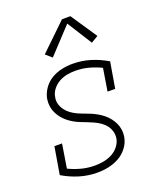

<svg xmlns="http://www.w3.org/2000/svg" viewBox="-142 -850 784 946"><g transform="rotate(-20 250.0 -377.0)"><path d="M205 8Q156 8 110.5 -6Q65 -20 25 -44L49 -187H89L69 -62Q100 -47 134 -38Q168 -29 205 -29Q227 -29 249.5 -33Q272 -37 293 -47.5Q314 -58 329.5 -77Q345 -96 349 -118Q352 -137 347 -155Q342 -173 331 -187Q320 -201 305.5 -211Q291 -221 275 -228.5Q259 -236 242 -242.5Q225 -249 208.5 -255.5Q192 -262 176.5 -271Q161 -280 147.5 -291Q134 -302 123 -316Q112 -330 104.5 -346Q97 -362 94.5 -380.5Q92 -399 95 -418Q100 -446 117.5 -471Q135 -496 160.5 -511Q186 -526 214.5 -532Q243 -538 271 -538Q320 -538 365 -524Q410 -510 450 -486L427 -350H387L406 -468Q375 -483 341.5 -492Q308 -501 271 -501Q250 -501 228.5 -497Q207 -493 187 -482Q167 -471 152.5 -452.5Q138 -434 135 -412Q131 -393 136.5 -375.5Q142 -358 152.5 -344Q163 -330 177.5 -319.5Q192 -309 208 -301.5Q224 -294 241 -288Q258 -282 274.5 -275Q291 -268 306.5 -259Q322 -250 335.5 -239Q349 -228 360 -214Q371 -200 378.5 -184Q386 -168 388.5 -150Q391 -132 388 -113Q383 -83 364 -58Q345 -33 318.5 -18.5Q292 -4 263 2Q234 8 205 8ZM191 -600 159 -628 298 -762H342L434 -625L397 -603L315 -733Z"/></g></svg>

Font: Iosevka Slab Extralight
Style: Italic
Weight: 200
Italic angle: -9°
Monospace: yes
Designer: Belleve Invis
Foundry: Belleve Invis
Version: Version 11.1.1; ttfautohint (v1.8.3)